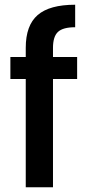

<svg xmlns="http://www.w3.org/2000/svg" viewBox="-20 -792 372 812"><path d="M88.9 0V-458H23.9V-550.8H88.9V-589.8Q88.9 -684.6 139.2 -728.3Q189.5 -772 297.9 -772V-676.8Q246.1 -676.8 225.1 -657Q204.1 -637.2 204.1 -589.8V-550.8H306.2V-458H204.1V0Z"/></svg>

Font: SVN-Poppins Medium
Style: Regular
Weight: 500
Designer: Ninad Kale (Devanagari), Jonny Pinhorn (Latin)
Foundry: Indian Type Foundry
Version: Version 3.002 2017